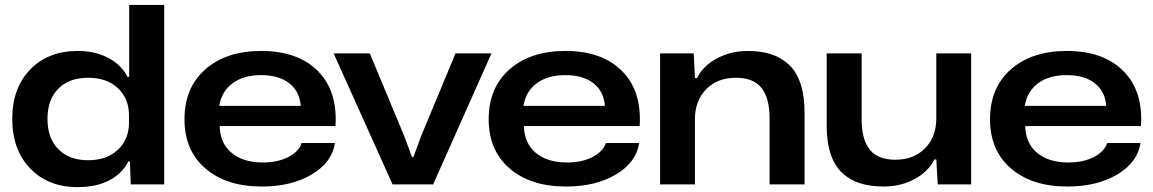

<svg xmlns="http://www.w3.org/2000/svg" viewBox="-20 -749 4685 780"><path d="M294.9 11.2Q175.8 11.2 102.8 -64.5Q29.8 -140.1 29.8 -266.1Q29.8 -391.6 102.8 -466.8Q175.8 -542 295.9 -542Q366.2 -542 419.7 -513.9Q473.1 -485.8 498 -437H504.9V-729H647V0H511.2L507.8 -92.8H501Q477.1 -44.4 424.3 -16.6Q371.6 11.2 294.9 11.2ZM337.9 -98.1Q413.6 -98.1 458.7 -140.4Q503.9 -182.6 503.9 -250V-280.8Q503.9 -348.6 459 -390.9Q414.1 -433.1 337.9 -433.1Q260.7 -433.1 216.8 -388.7Q172.9 -344.2 172.9 -266.1Q172.9 -188 216.8 -143.1Q260.7 -98.1 337.9 -98.1Z M1043.9 8.8Q899.9 8.8 814.7 -64.5Q729.5 -137.7 729.5 -264.2Q729.5 -393.1 814.5 -467.5Q899.4 -542 1041.5 -542Q1189.9 -542 1271 -460.7Q1352.1 -379.4 1342.8 -236.8H872.6Q874 -167.5 920.7 -128.2Q967.3 -88.9 1047.9 -88.9Q1107.4 -88.9 1150.4 -110.6Q1193.4 -132.3 1205.6 -168H1340.8Q1328.6 -88.9 1246.1 -40Q1163.6 8.8 1043.9 8.8ZM870.6 -318.8H1201.7Q1197.3 -377.9 1155 -410.9Q1112.8 -443.8 1040.5 -443.8Q969.7 -443.8 925 -410.9Q880.4 -377.9 870.6 -318.8Z M1574.7 0 1335.4 -532.2H1482.4L1623.5 -192.9L1653.8 -110.8H1659.7L1689.5 -192.9L1830.6 -532.2H1976.6L1739.7 0Z M2279.8 8.8Q2135.7 8.8 2050.5 -64.5Q1965.3 -137.7 1965.3 -264.2Q1965.3 -393.1 2050.3 -467.5Q2135.3 -542 2277.3 -542Q2425.8 -542 2506.8 -460.7Q2587.9 -379.4 2578.6 -236.8H2108.4Q2109.9 -167.5 2156.5 -128.2Q2203.1 -88.9 2283.7 -88.9Q2343.3 -88.9 2386.2 -110.6Q2429.2 -132.3 2441.4 -168H2576.7Q2564.5 -88.9 2481.9 -40Q2399.4 8.8 2279.8 8.8ZM2106.4 -318.8H2437.5Q2433.1 -377.9 2390.9 -410.9Q2348.6 -443.8 2276.4 -443.8Q2205.6 -443.8 2160.9 -410.9Q2116.2 -377.9 2106.4 -318.8Z M2661.6 0V-532.2H2798.3L2803.2 -432.1H2811.5Q2837.9 -483.4 2894.3 -512.7Q2950.7 -542 3016.6 -542Q3069.8 -542 3111.1 -529.1Q3152.3 -516.1 3183.8 -487.5Q3215.3 -459 3231.9 -409.7Q3248.5 -360.4 3248.5 -292V0H3106.4V-267.1Q3106.4 -350.6 3073.7 -391.8Q3041 -433.1 2969.2 -433.1Q2894.5 -433.1 2848.9 -386.5Q2803.2 -339.8 2803.2 -265.1V0Z M3570.3 8.8Q3516.1 8.8 3474.9 -4.2Q3433.6 -17.1 3402.3 -45.7Q3371.1 -74.2 3354.7 -122.8Q3338.4 -171.4 3338.4 -238.8V-532.2H3480.5V-264.2Q3480.5 -182.1 3513.4 -141.1Q3546.4 -100.1 3617.7 -100.1Q3692.4 -100.1 3738 -146.5Q3783.7 -192.9 3783.7 -268.1V-532.2H3925.3V0H3789.6L3783.7 -101.1H3776.4Q3750 -50.3 3694.1 -20.8Q3638.2 8.8 3570.3 8.8Z M4316.4 8.8Q4172.4 8.8 4087.2 -64.5Q4002 -137.7 4002 -264.2Q4002 -393.1 4086.9 -467.5Q4171.9 -542 4314 -542Q4462.4 -542 4543.5 -460.7Q4624.5 -379.4 4615.2 -236.8H4145Q4146.5 -167.5 4193.1 -128.2Q4239.7 -88.9 4320.3 -88.9Q4379.9 -88.9 4422.9 -110.6Q4465.8 -132.3 4478 -168H4613.3Q4601.1 -88.9 4518.6 -40Q4436 8.8 4316.4 8.8ZM4143.1 -318.8H4474.1Q4469.7 -377.9 4427.5 -410.9Q4385.3 -443.8 4313 -443.8Q4242.2 -443.8 4197.5 -410.9Q4152.8 -377.9 4143.1 -318.8Z"/></svg>

Font: Lumene Sans Expanded
Style: Bold
Weight: 600
Width: 7
Designer: Deni Anggara
Version: Version 1.003;Glyphs 3.1.2 (3151)